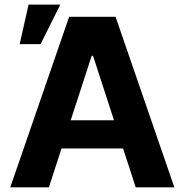

<svg xmlns="http://www.w3.org/2000/svg" viewBox="-20 -799 788 819"><path d="M23.8 0 274.9 -727.3H473L723.7 0H558.9L505 -165.8H242.5L188.6 0ZM466.3 -285.9 376.8 -561.1H371.1L281.6 -285.9ZM63.9 -610.8 101.9 -779.5H237.2L153.1 -610.8Z"/></svg>

Font: Inter P
Style: Bold
Weight: 700
Designer: Rasmus Andersson
Foundry: rsms
Version: Version 3.018;git-588b23468